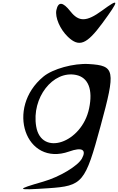

<svg xmlns="http://www.w3.org/2000/svg" viewBox="-20 -1125 877 1427"><path d="M303 -556C19 -322 170 116 494 1C589 -33 625 -13 589 53C558 109 423 190 301 225C93 285 98 290 339 274C595 257 613 234 728 -190C841 -605 835 -637 641 -649C527 -656 372 -613 303 -556ZM249 -185C213 -397 373 -603 545 -568C637 -549 672 -459 642 -318C588 -62 287 40 249 -185ZM399 -1050C388 -996 426 -907 485 -851C568 -772 624 -794 741 -953C870 -1129 869 -1142 738 -1046C623 -962 566 -961 503 -1041C447 -1112 413 -1115 399 -1050Z"/></svg>

Font: Venom Sans
Style: Obl
Weight: 400
Version: Version 1.001